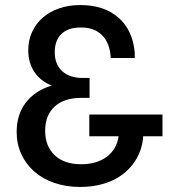

<svg xmlns="http://www.w3.org/2000/svg" viewBox="-20 -730 680 761"><path d="M624 -190H547V-181Q542 -137 521.5 -101.5Q501 -66 469 -41Q437 -16 393.5 -2.5Q350 11 298 11Q242 11 195.5 -5Q149 -21 116 -50Q83 -79 64.5 -119Q46 -159 46 -207Q46 -276 82.5 -323.5Q119 -371 185 -391Q141 -408 116.5 -444.5Q92 -481 92 -531Q92 -570 107 -603Q122 -636 149.5 -660Q177 -684 215 -697Q253 -710 298 -710Q392 -710 449 -660.5Q506 -611 514 -522V-500H419Q416 -559 384.5 -590.5Q353 -622 299 -621Q250 -621 223.5 -595.5Q197 -570 197 -523Q197 -475 226.5 -448Q256 -421 307 -421H335V-342H301Q234 -342 196.5 -307.5Q159 -273 159 -212Q159 -150 197 -114.5Q235 -79 301 -79Q364 -79 403.5 -109Q443 -139 450 -190H334V-276H624Z"/></svg>

Font: Tilda Sans Semibold
Style: Regular
Weight: 600
Designer: ParaType Ltd
Foundry: ParaType Ltd
Version: Version 1.009